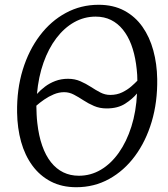

<svg xmlns="http://www.w3.org/2000/svg" viewBox="-20 -773 704 803"><path d="M299 10Q238.5 10 192.5 -14Q146.5 -38 115.2 -80.8Q84 -123.5 68.2 -180.2Q52.5 -237 51.5 -302.5Q50 -399.5 75.2 -481.5Q100.5 -563.5 146.8 -624.5Q193 -685.5 255.8 -719.2Q318.5 -753 392.5 -753Q454 -753 499.8 -728.5Q545.5 -704 575.8 -661Q606 -618 621.2 -562Q636.5 -506 637.5 -442.5Q639 -346.5 614.5 -264.2Q590 -182 544.5 -120.5Q499 -59 436.5 -24.5Q374 10 299 10ZM310 -38Q359.5 -38 402 -63.2Q444.5 -88.5 477 -134.5Q509.5 -180.5 529.5 -243.5Q549.5 -306.5 553 -382Q534 -359 503.2 -339.2Q472.5 -319.5 426 -319.5Q397 -319.5 373.2 -329.8Q349.5 -340 329 -353.5Q308.5 -367 289 -377.2Q269.5 -387.5 248.5 -387.5Q226.5 -387.5 205 -378.5Q183.5 -369.5 164.8 -356.5Q146 -343.5 132 -331Q132.5 -312 133.2 -294Q134 -276 136 -259Q142 -205 156.5 -163.8Q171 -122.5 193.2 -94.5Q215.5 -66.5 244.8 -52.2Q274 -38 310 -38ZM134.5 -380Q149 -396 168 -410.5Q187 -425 211.2 -434.2Q235.5 -443.5 264.5 -443.5Q293 -443.5 316.2 -433.2Q339.5 -423 359.8 -409.8Q380 -396.5 399.8 -386.2Q419.5 -376 441 -376Q469 -376 491 -386.8Q513 -397.5 529 -411.5Q545 -425.5 554.5 -435.5Q554.5 -448 553.8 -459.8Q553 -471.5 551.8 -483Q550.5 -494.5 549 -505.5Q542.5 -550.5 528.8 -586.8Q515 -623 493.8 -649.2Q472.5 -675.5 444.2 -689.5Q416 -703.5 380 -703.5Q332 -703.5 290.2 -680Q248.5 -656.5 215.8 -613.5Q183 -570.5 162 -511.2Q141 -452 134.5 -380Z"/></svg>

Font: Merriweather 7pt Light
Style: Italic
Weight: 300
Italic angle: -7.8°
Designer: Eben Sorkin
Foundry: Eben Sorkin
Version: Version 2.200;gftools[0.9.31]